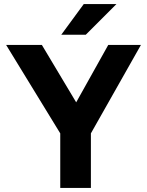

<svg xmlns="http://www.w3.org/2000/svg" viewBox="-20 -920 720 940"><path d="M275 0V-267L10 -700H185L353 -419L510 -700H670L425 -267V0ZM280 -750 390 -900H550L400 -750Z"/></svg>

Font: Golos Text SemiBold
Style: Regular
Weight: 600
Designer: A.Korolkova, Vitaly Kuzmin
Foundry: ParaType Ltd
Version: Version 2.004